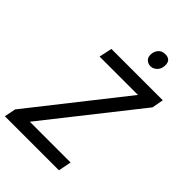

<svg xmlns="http://www.w3.org/2000/svg" viewBox="-276 -1015 1115 1115"><g transform="rotate(45 281.5 -457.0)"><path d="M-10 0 4 -70 449 -634H134L151 -714H573L560 -643L115 -80H450L434 0ZM383 -803Q363 -803 349 -815.5Q335 -828 335 -850Q335 -876 350.5 -895Q366 -914 394 -914Q440 -914 440 -869Q440 -838 422 -820.5Q404 -803 383 -803Z"/></g></svg>

Font: Noto IKEA Latin
Style: Italic
Weight: 400
Italic angle: -12°
Designer: Monotype Design Team
Foundry: Monotype Imaging Inc.
Version: Version 1.0